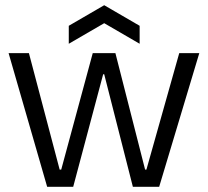

<svg xmlns="http://www.w3.org/2000/svg" viewBox="-20 -717 798 737"><path d="M161 0 13 -513H91L209 -66H215L336 -513H423L537 -66H542L668 -513H745L591 0H490L380 -432H376L261 0ZM244 -549V-618L380 -697L516 -618V-549L380 -628Z"/></svg>

Font: Bricolage Grotesque 96pt Light
Style: Regular
Weight: 300
Designer: Mathieu Triay
Foundry: Atelier Triay
Version: Version 1.001; ttfautohint (v1.8.4.7-5d5b);gftools[0.9.33.de